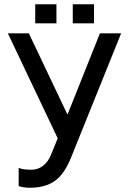

<svg xmlns="http://www.w3.org/2000/svg" viewBox="-20 -677 607 905"><path d="M121 208Q90 208 68 200V114Q85 123 128 123Q159 123 183 104.5Q207 86 221 51L252 -25L17 -520H116L297 -139H299L451 -520H551L316 63Q284 144 238 176Q192 208 121 208ZM246 -657V-567H146V-657ZM323 -657H423V-567H323Z"/></svg>

Font: Non Bureau
Style: Regular
Weight: 400
Designer: Jona Saucedo
Foundry: Non Foundry
Version: Version 1.000; ttfautohint (v1.8.4)